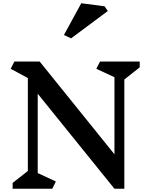

<svg xmlns="http://www.w3.org/2000/svg" viewBox="-20 -1166 919 1186"><path d="M748 -675V0H687L213 -587V-97L325 -45L303 0H58V-36L152 -110V-684L46 -741L69 -786H225L687 -213V-689L575 -741L598 -786H843V-750ZM646 -1098 419 -929 375 -950 482 -1146 626 -1127Z"/></svg>

Font: Inknut Antiqua Medium
Style: Regular
Weight: 500
Designer: Claus Eggers Sørensen
Foundry: Claus Eggers Sørensen
Version: Version 1.003; ttfautohint (v1.8.2) -l 8 -r 50 -G 200 -x 14 